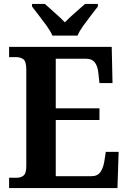

<svg xmlns="http://www.w3.org/2000/svg" viewBox="-20 -951 650 971"><path d="M26 0V-52H64Q85 -52 99 -63Q113 -74 113 -111V-598Q113 -640 98.5 -651Q84 -662 63 -662H26V-714H545L549 -531H483L478 -577Q475 -614 460.5 -634Q446 -654 415 -654H262V-403H483V-344H262V-60H443Q474 -60 488.5 -82Q503 -104 508 -137L515 -183H580L574 0ZM245 -771Q235 -794 216 -820.5Q197 -847 176.5 -873Q156 -899 142 -918V-931H207Q227 -913 257 -886.5Q287 -860 308 -838Q329 -860 359.5 -886.5Q390 -913 410 -931H475V-918Q460 -899 440 -873Q420 -847 401 -820.5Q382 -794 372 -771Z"/></svg>

Font: Noto Serif Tamil SemiCondensed
Style: Bold Italic
Weight: 700
Width: 4
Italic angle: -12°
Designer: Indian Type Foundry, Tom Grace, and the Monotype Design Team
Foundry: Monotype Imaging Inc.
Version: Version 2.003; ttfautohint (v1.8.4.7-5d5b)